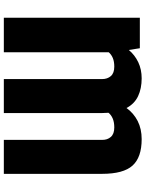

<svg xmlns="http://www.w3.org/2000/svg" viewBox="105 -873 777 1027"><g transform="rotate(-90 493.5 -359.5)"><path d="M429.2 -71.3Q401.9 -33.2 359.9 -11.7Q317.9 9.8 262.7 9.8Q165.5 9.8 121.3 -39.1Q77.1 -87.9 77.1 -202.1V-727.5H258.8V-202.1Q258.3 -173.3 274.7 -155Q291 -136.7 325.2 -136.7Q353 -136.7 372.3 -144.8Q391.6 -152.8 403.8 -167.5Q402.3 -184.1 402.3 -202.1V-727.5H584V-202.1Q584 -173.3 600.1 -155Q616.2 -136.7 650.4 -136.7Q677.7 -136.7 696.5 -144.5Q715.3 -152.3 727.5 -166.5V-727.5H912.1V0H749L739.7 -59.1Q712.9 -26.9 674.3 -8.5Q635.7 9.8 587.9 9.8Q533.7 9.8 492.9 -9.3Q452.1 -28.3 429.2 -71.3Z"/></g></svg>

Font: Inter Black
Style: Regular
Weight: 900
Designer: Rasmus Andersson
Foundry: rsms
Version: Version 4.000;git-a52131595